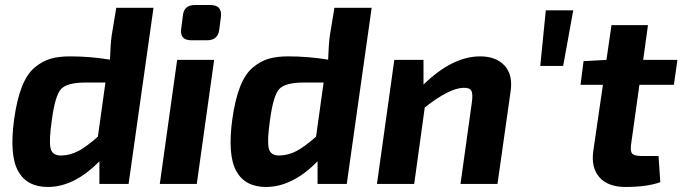

<svg xmlns="http://www.w3.org/2000/svg" viewBox="-20 -731 2712 763"><path d="M590 -700 491 0H375V-90Q275 12 170 12Q87 12 52 -51Q17 -114 36 -256Q47 -335 67 -386Q87 -437 117.5 -462.5Q148 -488 180.5 -497.5Q213 -507 258 -507Q337 -507 417 -494Q419 -556 424 -591L442 -700ZM399 -403H320Q247 -403 223 -377.5Q199 -352 186 -254Q174 -171 181 -141.5Q188 -112 224 -113Q260 -114 292.5 -131.5Q325 -149 369 -188Z M754 -711H816Q863 -711 858 -665L851 -611Q845 -571 803 -571H740Q694 -571 700 -617L707 -670Q711 -711 754 -711ZM762 0H615L684 -493H831Z M1457 -700 1358 0H1242V-90Q1142 12 1037 12Q954 12 919 -51Q884 -114 903 -256Q914 -335 934 -386Q954 -437 984.5 -462.5Q1015 -488 1047.5 -497.5Q1080 -507 1125 -507Q1204 -507 1284 -494Q1286 -556 1291 -591L1309 -700ZM1266 -403H1187Q1114 -403 1090 -377.5Q1066 -352 1053 -254Q1041 -171 1048 -141.5Q1055 -112 1091 -113Q1127 -114 1159.5 -131.5Q1192 -149 1236 -188Z M1663 -493V-395Q1778 -507 1888 -507Q1951 -507 1985 -470.5Q2019 -434 2009 -367L1957 0H1810L1855 -323Q1860 -358 1853 -370.5Q1846 -383 1822 -382Q1766 -381 1668 -304L1626 0H1478L1547 -493Z M2218 -469H2127L2149 -690H2258Z M2521 -394 2488 -158Q2484 -130 2492.5 -120.5Q2501 -111 2531 -111H2597L2604 -7Q2551 12 2466 12Q2396 12 2362 -26.5Q2328 -65 2338 -133L2376 -394H2287L2299 -488L2390 -493L2410 -631H2555L2536 -493H2672L2658 -394Z"/></svg>

Font: Ezarion
Style: Bold Italic
Weight: 700
Italic angle: -8°
Designer: Natanael Gama
Version: Version 1.001;PS 001.001;hotconv 1.0.70;makeotf.lib2.5.58329